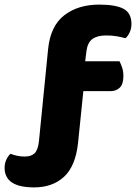

<svg xmlns="http://www.w3.org/2000/svg" viewBox="-35 -699 591 834"><path d="M304 -78Q293 23 243 69Q193 115 113 115Q-15 115 -15 30Q-15 10 -7 -6.5Q1 -23 11 -31Q23 -26 38.5 -22.5Q54 -19 72 -19Q101 -19 115.5 -33.5Q130 -48 134 -84L174 -486Q184 -586 244 -632.5Q304 -679 396 -679Q468 -679 502 -660.5Q536 -642 536 -595Q536 -575 528 -558Q520 -541 510 -533Q491 -538 472 -541.5Q453 -545 426 -545Q388 -545 367 -530Q346 -515 341 -480L335 -433H484Q490 -422 495.5 -405.5Q501 -389 501 -369Q501 -334 485.5 -318.5Q470 -303 444 -303H327Z"/></svg>

Font: Baloo Tammudu
Style: Regular
Weight: 400
Designer: Omkar Shende and Ek Type
Foundry: Ek Type
Version: Version 1.443;PS 1.000;hotconv 16.6.51;makeotf.lib2.5.65220;